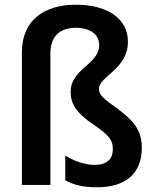

<svg xmlns="http://www.w3.org/2000/svg" viewBox="-20 -785 657 815"><path d="M523 -608C523 -709 432 -765 302 -765C168 -765 73 -699 73 -564V0H194V-559C194 -634 238 -667 302 -667C361 -667 401 -640 401 -594C401 -510 280 -495 280 -395C280 -345 302 -307 377 -256C443 -211 459 -191 459 -152C459 -109 433 -85 381 -85C338 -85 289 -104 257 -125V-20C293 1 337 10 391 10C512 10 582 -47 582 -158C582 -233 546 -273 481 -322C420 -365 400 -382 400 -408C400 -461 523 -491 523 -608Z"/></svg>

Font: Noto Sans Myanmar SemiCondensed SemiBold
Style: Regular
Weight: 600
Width: 4
Designer: Monotype Design Team
Foundry: Monotype Imaging Inc.
Version: Version 2.107